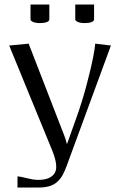

<svg xmlns="http://www.w3.org/2000/svg" viewBox="-20 -670 535 857"><path d="M315.9 -649.9H399.9V-583Q399.9 -575.7 388.2 -571.3Q376.5 -566.9 357.9 -566.9Q339.8 -566.9 327.9 -571.8Q315.9 -576.7 315.9 -583ZM116.2 -649.9H200.2V-583Q200.2 -575.7 188.5 -571.3Q176.8 -566.9 158.2 -566.9Q140.1 -566.9 128.2 -571.8Q116.2 -576.7 116.2 -583ZM21 -466.8 107.9 -475.1 264.2 -71.8Q269 -60.1 272 -51Q274.9 -42 276.1 -36.1Q277.3 -30.3 277.8 -28.8H279.8L319.8 -141.1Q346.2 -213.9 366.9 -292.5Q387.7 -371.1 396.2 -416.5Q404.8 -461.9 404.8 -475.1L475.1 -466.8L277.8 69.8Q268.6 94.7 259.8 110.8Q251 127 236.6 140.6Q222.2 154.3 201.4 160.6Q180.7 167 151.9 167H58.1V117.2Q67.9 117.2 98.4 125Q128.9 132.8 147.9 132.8H151.9Q200.2 132.8 220.2 107.9Q231 95.7 231 74.2Q231 47.4 214.8 5.9Z"/></svg>

Font: Resagokr
Style: Regular
Weight: 500
Designer: gluk
Foundry: gluk
Version: Version 0.95